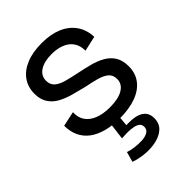

<svg xmlns="http://www.w3.org/2000/svg" viewBox="-220 -631 960 960"><g transform="rotate(-45 259.5 -151.0)"><path d="M266 13Q213 13 171 1.5Q129 -10 100.5 -31.5Q72 -53 57 -85Q42 -117 42 -158L121 -175Q119 -138 137 -112.5Q155 -87 189 -74Q223 -61 270 -61Q330 -61 362.5 -81Q395 -101 395 -136Q395 -164 377 -179.5Q359 -195 327 -204Q295 -213 253 -221Q216 -230 180 -240Q144 -250 114.5 -266Q85 -282 67.5 -309Q50 -336 50 -376Q50 -423 74.5 -457.5Q99 -492 145 -511Q191 -530 255 -530Q317 -530 362.5 -511Q408 -492 434.5 -455Q461 -418 463 -366L383 -348Q383 -384 366.5 -408Q350 -432 320 -444Q290 -456 251 -456Q198 -456 167.5 -436Q137 -416 137 -381Q137 -353 155.5 -337Q174 -321 206 -312.5Q238 -304 277 -296Q316 -288 352.5 -278.5Q389 -269 418 -252.5Q447 -236 464 -209Q481 -182 481 -140Q481 -91 454.5 -56.5Q428 -22 379.5 -4.5Q331 13 266 13ZM156 211 171 157Q188 163 213.5 166.5Q239 170 263.5 169Q288 168 305 158.5Q322 149 322 129Q322 120 318 112.5Q314 105 302 99Q290 93 266 90.5Q242 88 202 91L214 -5H270L264 60Q305 58 332 65Q359 72 373.5 89Q388 106 388 133Q388 171 364.5 192.5Q341 214 305 222Q269 230 229 226.5Q189 223 156 211Z"/></g></svg>

Font: Bricolage Grotesque 36pt
Style: Regular
Weight: 400
Designer: Mathieu Triay
Foundry: Atelier Triay
Version: Version 1.001;gftools[0.9.33.dev8+g029e19f]